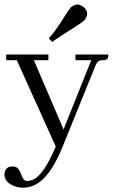

<svg xmlns="http://www.w3.org/2000/svg" viewBox="-21 -661 514 866"><path d="M100.6 155.3C109.7 155.3 118.8 153.3 127.9 149.4C159.8 135.7 194 85.9 230.5 0L54.7 -389.6H6.8V-415H197.3V-389.6H131.8L265.6 -77.1L390.6 -389.6H319.3V-415H467.8C467.8 -409.2 467.1 -404.3 465.8 -400.4C463.9 -393.2 456.4 -389.6 443.4 -389.6C437.5 -389.6 432.3 -389 427.7 -387.7C419.9 -385.1 412.8 -374.7 406.2 -356.4L261.7 0C247.4 35.2 232.4 65.4 216.8 90.8C179 154 134.4 185.5 83 185.5C68.7 185.5 55 182.9 42 177.7C13.3 166.7 -1 148.8 -1 124C-1 122.1 -0.7 119.8 0 117.2C3.3 99 15.3 89.8 36.1 89.8C43.9 89.8 50.8 91.8 56.6 95.7C63.2 100.3 70 112.3 77.1 131.8C82.4 147.5 90.2 155.3 100.6 155.3ZM359.4 -569.3C352.2 -562.8 339.5 -553.7 321.3 -542C266 -507.5 230.5 -484 214.8 -471.7L199.2 -488.3C215.5 -505.9 233.1 -529.3 252 -558.6C278 -599.6 293.6 -622.7 298.8 -627.9C307.3 -635.7 316.7 -640 327.1 -640.6C333 -640.6 339.2 -639 345.7 -635.7C363.3 -626.6 372.1 -613.6 372.1 -596.7C371.4 -587.6 367.2 -578.5 359.4 -569.3Z"/></svg>

Font: Abhaya Libre
Style: Regular
Weight: 400
Designer: Pushpananda Ekanayake, Sol Matas, Pathum Egodawatta
Foundry: Mooniak
Version: Version 1.041; ; ttfautohint (v1.5)